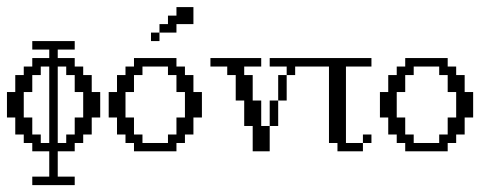

<svg xmlns="http://www.w3.org/2000/svg" viewBox="-20 -435 1405 552"><path d="M121.6 -23.9V-243.7H97.2V-219.2H72.8V-170.4H48.3V-97.2H72.8V-48.3H97.2V-23.9ZM170.4 -23.9V-48.3H194.8V-97.2H219.2V-170.4H194.8V-219.2H170.4V-243.7H146V-23.9ZM72.8 97.2V72.8H121.6V0H72.8V-23.9H48.3V-48.3H23.9V-97.2H0V-170.4H23.9V-219.2H48.3V-243.7H72.8V-268.1H121.6V-292.5H72.8V-316.9H194.8V-292.5H146V-268.1H194.8V-243.7H219.2V-219.2H243.7V-170.4H268.1V-97.2H243.7V-48.3H219.2V-23.9H194.8V0H146V72.8H194.8V97.2Z M462.9 -23.9V-48.3H487.3V-97.2H511.7V-170.4H487.3V-219.2H462.9V-243.7H389.6V-219.2H365.2V-170.4H340.8V-97.2H365.2V-48.3H389.6V-23.9ZM365.2 0V-23.9H340.8V-48.3H316.4V-97.2H292.5V-170.4H316.4V-219.2H340.8V-243.7H365.2V-268.1H487.3V-243.7H511.7V-219.2H536.1V-170.4H560.5V-97.2H536.1V-48.3H511.7V-23.9H487.3V0ZM414.1 -316.9V-341.3H438.5V-316.9ZM438.5 -341.3V-365.7H462.9V-390.1H487.3V-414.6H536.1V-365.7H487.3V-341.3Z M755.4 -72.8V-146H779.8V-72.8ZM779.8 -146V-219.2H804.2V-146ZM706.5 0V-72.8H682.1V-146H657.7V-219.2H633.3V-243.7H585V-268.1H731V-243.7H682.1V-219.2H706.5V-146H731V-72.8H755.4V0ZM804.2 -219.2V-243.7H755.4V-268.1H877.4V-243.7H828.6V-219.2Z M1023.4 -23.9V-48.3H1047.9V-23.9ZM950.2 0V-23.9H925.8V-243.7H853.5V-268.1H1047.9V-243.7H974.6V-23.9H1023.4V0Z M1242.7 -23.9V-48.3H1267.1V-97.2H1291.5V-170.4H1267.1V-219.2H1242.7V-243.7H1169.4V-219.2H1145V-170.4H1120.6V-97.2H1145V-48.3H1169.4V-23.9ZM1145 0V-23.9H1120.6V-48.3H1096.2V-97.2H1072.3V-170.4H1096.2V-219.2H1120.6V-243.7H1145V-268.1H1267.1V-243.7H1291.5V-219.2H1315.9V-170.4H1340.3V-97.2H1315.9V-48.3H1291.5V-23.9H1267.1V0Z"/></svg>

Font: FS Mondwest Regular
Style: Regular
Weight: 400
Designer: NZWStudios2024
Foundry: https://fontstruct.com
Version: Version 1.0